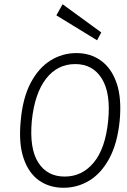

<svg xmlns="http://www.w3.org/2000/svg" viewBox="-20 -879 602 908"><path d="M280.5 9Q214 9 164.8 -25.5Q115.5 -60 91.5 -130.5Q67.5 -201 78 -308Q87.5 -415.5 124.8 -486.5Q162 -557.5 218.5 -592.8Q275 -628 341.5 -628Q407.5 -628 457.2 -592.5Q507 -557 531.5 -486Q556 -415 546 -308Q535 -200 497 -129.8Q459 -59.5 402.8 -25.2Q346.5 9 280.5 9ZM286 -44Q368.5 -44 423.5 -110.5Q478.5 -177 491.5 -307.5Q504.5 -437.5 461.8 -506.8Q419 -576 336 -576Q251.5 -576 197.8 -506.8Q144 -437.5 130.5 -308Q118.5 -177 160.8 -110.5Q203 -44 286 -44ZM439 -688.5 246.5 -806.5 276 -859 459 -725.5Z"/></svg>

Font: Karla Light
Style: Italic
Weight: 300
Italic angle: -8°
Designer: Jonathan Pinhorn
Version: Version 2.004;gftools[0.9.33]